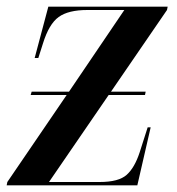

<svg xmlns="http://www.w3.org/2000/svg" viewBox="-25 -556 532 576"><path d="M-5 0 -3 -10 175 -271H67L70 -281H182L348 -526H237Q180 -526 151 -505Q122 -484 104 -426L90 -382H79L120 -536H478L476 -526L308 -281H412L410 -271H301L122 -10H274Q331 -10 355 -31.5Q379 -53 394 -99L418 -174H427L387 0Z"/></svg>

Font: Noto Serif Display Condensed SemiBold
Style: Italic
Weight: 600
Width: 3
Italic angle: -12°
Designer: Monotype Design Team
Foundry: Monotype Imaging Inc.
Version: Version 2.009